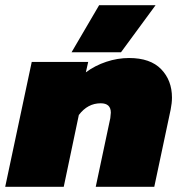

<svg xmlns="http://www.w3.org/2000/svg" viewBox="-39 -718 697 738"><path d="M342 -698H559L426 -517H236ZM83 -480H300L291 -440Q326 -466 369.5 -480.5Q413 -495 457 -495Q539 -495 580.5 -452Q622 -409 622 -343Q622 -322 617 -297L554 0H329L385 -264Q387 -280 387 -285Q387 -321 348 -321Q298 -321 264 -276L206 0H-19Z"/></svg>

Font: Prompt Black
Style: Italic
Weight: 900
Italic angle: -12°
Designer: Katatrad Team
Foundry: CadsonDemak
Version: Version 1.001